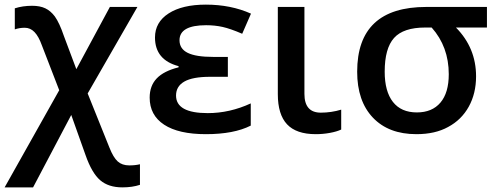

<svg xmlns="http://www.w3.org/2000/svg" viewBox="-37 -570 2147 830"><path d="M27 -534V-443Q47 -450 70 -450Q94 -450 112 -431.5Q130 -413 144 -374L219 -180L-17 240H106L271 -73L333 101Q360 178 396 209Q432 240 492 240Q535 240 568 229V140Q548 145 522 145Q491 145 472 128Q453 111 436 68L342 -166L557 -540H438L293 -271L239 -415Q220 -471 200 -499Q182 -523 159 -534Q136 -545 102 -545Q61 -545 27 -534Z M739 -396Q739 -461 854 -461Q892 -461 925.5 -453.5Q959 -446 1010 -424L1048 -511Q961 -550 853 -550Q751 -550 692 -512Q633 -474 633 -408Q633 -311 735 -284V-279Q671 -263 640.5 -231Q610 -199 610 -148Q610 -72 672.5 -31Q735 10 853 10Q974 10 1047 -27V-123Q956 -81 861 -81Q724 -81 724 -157Q724 -197 760 -217.5Q796 -238 871 -238H948V-324H884Q810 -324 774.5 -341.5Q739 -359 739 -396Z M1164 -163Q1164 -75 1204 -32.5Q1244 10 1328 10Q1359 10 1389 4.5Q1419 -1 1438 -10V-96Q1395 -83 1350 -83Q1279 -83 1279 -164V-540H1164Z M1934 -451H2068V-540H1806Q1507 -540 1507 -260Q1507 -133 1575 -61.5Q1643 10 1763 10Q1844 10 1900 -21Q1958 -52 1989.5 -109Q2021 -166 2021 -240Q2021 -363 1934 -451ZM1801 -451H1829Q1903 -368 1903 -249Q1903 -169 1867 -126.5Q1831 -84 1765 -84Q1697 -84 1661.5 -129.5Q1626 -175 1626 -260Q1626 -361 1666.5 -406Q1707 -451 1801 -451Z"/></svg>

Font: OpenSansMMV
Style: Semibold
Weight: 600
Designer: Steve Matteson
Foundry: Ascender Corporation
Version: Version 6.000